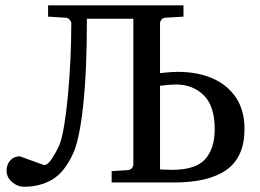

<svg xmlns="http://www.w3.org/2000/svg" viewBox="-20 -691 985 727"><path d="M71.8 16.1Q46.4 16.1 25.6 -1.7Q4.9 -19.5 4.9 -44.9Q4.9 -67.9 18.8 -83.5Q32.7 -99.1 55.2 -99.1L147 -65.9Q161.1 -65.9 177.2 -91.1Q193.4 -116.2 204.1 -140.1Q214.4 -165 222.7 -214.4Q231 -263.7 237.1 -328.4Q243.2 -393.1 246.6 -464.1Q250 -535.2 250 -603Q250 -608.9 243.9 -616.2Q237.8 -623.5 228 -624L162.1 -627.9V-670.9Q236.3 -670.9 282 -670.9Q327.6 -670.9 357.4 -670.9Q387.2 -670.9 412.1 -670.9Q437 -670.9 468.3 -670.9Q499.5 -670.9 548.1 -670.9Q596.7 -670.9 674.8 -670.9V-627.9L606.9 -624Q596.2 -623.5 591.1 -616.2Q585.9 -608.9 585.9 -603V-414.1Q585.9 -414.1 609.4 -416.5Q632.8 -418.9 653.8 -418.9Q728 -418.9 784.7 -394.3Q841.3 -369.6 873.5 -321.5Q905.8 -273.4 905.8 -202.1Q905.8 -97.2 838.6 -48.6Q771.5 0 638.2 0H402.8V-43L463.9 -46.9Q474.6 -47.9 479.7 -54.9Q484.9 -62 484.9 -67.9V-620.1Q484.9 -620.1 464.1 -620.1Q443.4 -620.1 413.3 -620.1Q383.3 -620.1 354.5 -620.1Q325.7 -620.1 309.1 -620.1Q309.1 -421.4 294.7 -289.8Q280.3 -158.2 255.9 -107.9Q223.1 -37.1 176.8 -10.5Q130.4 16.1 71.8 16.1ZM631.8 -47.9Q720.7 -47.9 756.8 -88.1Q793 -128.4 793 -202.1Q793 -289.6 751.5 -330.3Q710 -371.1 646 -371.1Q635.7 -371.1 621.6 -369.9Q607.4 -368.7 596.7 -367.4Q585.9 -366.2 585.9 -366.2V-49.8Q585.9 -49.8 599.6 -48.8Q613.3 -47.9 631.8 -47.9Z"/></svg>

Font: Charis
Style: Regular
Weight: 400
Designer: Walt Agee, Miriam Martin, Annie Olsen, Victor Gaultney, Lorna Priest, Alan Ward, Bob Hallissy, Martin Hosken, Sharon Cor
Foundry: SIL Global
Version: Version 7.000